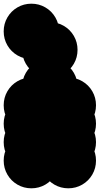

<svg xmlns="http://www.w3.org/2000/svg" viewBox="-70 -920 540 1040"><path d="M150 -50Q150 -91 170 -125.5Q190 -160 224.5 -180Q259 -200 300 -200Q341 -200 375.5 -180Q410 -160 430 -125.5Q450 -91 450 -50Q450 -9 430 25.5Q410 60 375.5 80Q341 100 300 100Q259 100 224.5 80Q190 60 170 25.5Q150 -9 150 -50ZM150 -150Q150 -191 170 -225.5Q190 -260 224.5 -280Q259 -300 300 -300Q341 -300 375.5 -280Q410 -260 430 -225.5Q450 -191 450 -150Q450 -109 430 -74.5Q410 -40 375.5 -20Q341 0 300 0Q259 0 224.5 -20Q190 -40 170 -74.5Q150 -109 150 -150ZM50 -450Q50 -491 70 -525.5Q90 -560 124.5 -580Q159 -600 200 -600Q241 -600 275.5 -580Q310 -560 330 -525.5Q350 -491 350 -450Q350 -409 330 -374.5Q310 -340 275.5 -320Q241 -300 200 -300Q159 -300 124.5 -320Q90 -340 70 -374.5Q50 -409 50 -450ZM150 -350Q150 -391 170 -425.5Q190 -460 224.5 -480Q259 -500 300 -500Q341 -500 375.5 -480Q410 -460 430 -425.5Q450 -391 450 -350Q450 -309 430 -274.5Q410 -240 375.5 -220Q341 -200 300 -200Q259 -200 224.5 -220Q190 -240 170 -274.5Q150 -309 150 -350ZM150 -250Q150 -291 170 -325.5Q190 -360 224.5 -380Q259 -400 300 -400Q341 -400 375.5 -380Q410 -360 430 -325.5Q450 -291 450 -250Q450 -209 430 -174.5Q410 -140 375.5 -120Q341 -100 300 -100Q259 -100 224.5 -120Q190 -140 170 -174.5Q150 -209 150 -250ZM50 -250Q50 -291 70 -325.5Q90 -360 124.5 -380Q159 -400 200 -400Q241 -400 275.5 -380Q310 -360 330 -325.5Q350 -291 350 -250Q350 -209 330 -174.5Q310 -140 275.5 -120Q241 -100 200 -100Q159 -100 124.5 -120Q90 -140 70 -174.5Q50 -209 50 -250ZM-50 -350Q-50 -391 -30 -425.5Q-10 -460 24.5 -480Q59 -500 100 -500Q141 -500 175.5 -480Q210 -460 230 -425.5Q250 -391 250 -350Q250 -309 230 -274.5Q210 -240 175.5 -220Q141 -200 100 -200Q59 -200 24.5 -220Q-10 -240 -30 -274.5Q-50 -309 -50 -350ZM-50 -250Q-50 -291 -30 -325.5Q-10 -360 24.5 -380Q59 -400 100 -400Q141 -400 175.5 -380Q210 -360 230 -325.5Q250 -291 250 -250Q250 -209 230 -174.5Q210 -140 175.5 -120Q141 -100 100 -100Q59 -100 24.5 -120Q-10 -140 -30 -174.5Q-50 -209 -50 -250ZM-50 -150Q-50 -191 -30 -225.5Q-10 -260 24.5 -280Q59 -300 100 -300Q141 -300 175.5 -280Q210 -260 230 -225.5Q250 -191 250 -150Q250 -109 230 -74.5Q210 -40 175.5 -20Q141 0 100 0Q59 0 24.5 -20Q-10 -40 -30 -74.5Q-50 -109 -50 -150ZM-50 -50Q-50 -91 -30 -125.5Q-10 -160 24.5 -180Q59 -200 100 -200Q141 -200 175.5 -180Q210 -160 230 -125.5Q250 -91 250 -50Q250 -9 230 25.5Q210 60 175.5 80Q141 100 100 100Q59 100 24.5 80Q-10 60 -30 25.5Q-50 -9 -50 -50ZM50 -650Q50 -691 70 -725.5Q90 -760 124.5 -780Q159 -800 200 -800Q241 -800 275.5 -780Q310 -760 330 -725.5Q350 -691 350 -650Q350 -609 330 -574.5Q310 -540 275.5 -520Q241 -500 200 -500Q159 -500 124.5 -520Q90 -540 70 -574.5Q50 -609 50 -650ZM-50 -750Q-50 -791 -30 -825.5Q-10 -860 24.5 -880Q59 -900 100 -900Q141 -900 175.5 -880Q210 -860 230 -825.5Q250 -791 250 -750Q250 -709 230 -674.5Q210 -640 175.5 -620Q141 -600 100 -600Q59 -600 24.5 -620Q-10 -640 -30 -674.5Q-50 -709 -50 -750Z"/></svg>

Font: TINY 5x3
Style: Regular
Weight: 400
Designer: Jack Halten Fahnestock
Foundry: Velvetyne Type Foundry
Version: Version 1.002